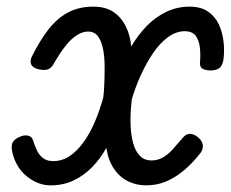

<svg xmlns="http://www.w3.org/2000/svg" viewBox="-20 -539 694 578"><path d="M132 19Q95 19 61.5 -7.5Q28 -34 17 -81Q13 -99 17.5 -109Q22 -119 37 -126Q51 -133 63 -131Q75 -129 79 -118Q84 -102 90.5 -87.5Q97 -73 109 -63.5Q121 -54 140 -54Q168 -54 191 -70Q214 -86 233 -113Q252 -140 266.5 -174.5Q281 -209 291 -246Q293 -262 294 -286.5Q295 -311 295 -338.5Q295 -366 290.5 -390Q286 -414 275.5 -429Q265 -444 245 -444Q228 -444 210.5 -432.5Q193 -421 177 -400.5Q161 -380 145 -353Q138 -338 128 -332Q118 -326 98 -330Q79 -334 74 -345Q69 -356 77 -371Q100 -417 125.5 -450Q151 -483 184 -501Q217 -519 261 -519Q298 -519 321.5 -503Q345 -487 358.5 -460Q372 -433 375 -399Q395 -433 421 -460Q447 -487 480 -503Q513 -519 550 -519Q585 -519 606.5 -504Q628 -489 639 -465Q650 -441 653 -413.5Q656 -386 653 -362Q651 -346 644 -337.5Q637 -329 619 -327Q605 -326 593 -330.5Q581 -335 582 -351Q584 -371 582 -393Q580 -415 570 -430Q560 -445 536 -445Q510 -445 485.5 -427Q461 -409 441 -379.5Q421 -350 404.5 -314Q388 -278 377 -241Q375 -226 373.5 -203.5Q372 -181 373.5 -155.5Q375 -130 381 -107.5Q387 -85 400.5 -70.5Q414 -56 436 -56Q455 -56 470.5 -65Q486 -74 500.5 -90Q515 -106 531 -125Q541 -137 553.5 -136Q566 -135 578 -124Q589 -114 590.5 -102.5Q592 -91 584 -79Q559 -47 533 -25.5Q507 -4 479.5 7.5Q452 19 420 19Q390 19 365 6.5Q340 -6 323 -31Q306 -56 300 -94Q283 -62 257.5 -36Q232 -10 201 4.5Q170 19 132 19Z"/></svg>

Font: Playwrite BE VLG
Style: Regular
Weight: 400
Designer: Veronika Burian, José Scaglione
Foundry: TypeTogether
Version: Version 1.002